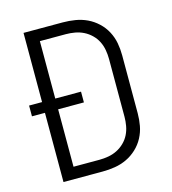

<svg xmlns="http://www.w3.org/2000/svg" viewBox="-109 -825 819 914"><g transform="rotate(-15 300.0 -367.5)"><path d="M91 0V-341H27V-394H91V-735H284Q315 -735 345.5 -730Q376 -725 403.5 -712Q431 -699 454 -677.5Q477 -656 491.5 -628.5Q506 -601 511.5 -571Q517 -541 517 -510V-225Q517 -194 511.5 -164Q506 -134 491.5 -106.5Q477 -79 454 -57.5Q431 -36 403.5 -23Q376 -10 345.5 -5Q315 0 284 0ZM156 -58H284Q306 -58 328.5 -62Q351 -66 371 -76Q391 -86 407.5 -102Q424 -118 434 -138Q444 -158 448 -180.5Q452 -203 452 -225V-510Q452 -532 448 -554.5Q444 -577 434 -597Q424 -617 407.5 -633Q391 -649 371 -659Q351 -669 328.5 -673Q306 -677 284 -677H156V-394H283V-341H156Z"/></g></svg>

Font: Iosevka Light Extended
Style: Regular
Weight: 300
Width: 7
Monospace: yes
Designer: Belleve Invis
Foundry: Belleve Invis
Version: Version 32.5.0; ttfautohint (v1.8.4)